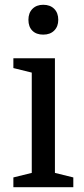

<svg xmlns="http://www.w3.org/2000/svg" viewBox="-20 -784 352 804"><path d="M113 -480 36 -499V-540H210V-60L287 -41V0H36V-41L113 -60ZM99 -701Q99 -730 116 -747Q133 -764 161 -764Q190 -764 207 -747Q224 -730 224 -701Q224 -673 207 -656Q190 -639 161 -639Q132 -639 115.5 -655.5Q99 -672 99 -701Z"/></svg>

Font: Domine
Style: Regular
Weight: 400
Designer: Pablo Impallari, Rodrigo Fuenzalida, Brenda Gallo
Foundry: Pablo Impallari, Rodrigo Fuenzalida, Brenda Gallo
Version: Version 2.000;September 19, 2022;FontCreator 14.0.0.2877 64-